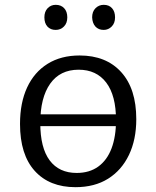

<svg xmlns="http://www.w3.org/2000/svg" viewBox="-20 -767 646 796"><path d="M100 -244V-293H507V-244ZM310 -537Q420 -537 482.5 -468Q545 -399 545 -273Q545 -188 514.5 -124.5Q484 -61 428 -26Q372 9 293 9Q185 9 124 -58.5Q63 -126 63 -253Q63 -341 92.5 -404.5Q122 -468 177.5 -502.5Q233 -537 310 -537ZM306 -478Q229 -478 188 -420Q147 -362 147 -257Q147 -154 186 -102Q225 -50 298 -50Q351 -50 387.5 -76.5Q424 -103 442.5 -152Q461 -201 461 -269Q461 -371 420.5 -424.5Q380 -478 306 -478ZM410 -643Q388 -643 375.5 -657Q363 -671 362 -695Q362 -719 376 -733Q390 -747 410 -747Q432 -747 444.5 -733Q457 -719 457 -695Q457 -671 443 -657Q429 -643 410 -643ZM211 -643Q189 -643 176.5 -657Q164 -671 164 -695Q164 -719 177.5 -733Q191 -747 211 -747Q233 -747 246 -733Q259 -719 259 -695Q259 -671 245 -657Q231 -643 211 -643Z"/></svg>

Font: Pack4
Style: Regular
Weight: 400
Version: Version 2.002